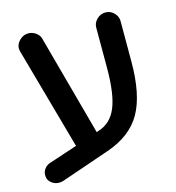

<svg xmlns="http://www.w3.org/2000/svg" viewBox="-100 -675 760 831"><g transform="rotate(-15 279.5 -259.0)"><path d="M501 -536V-355Q501 -206 455 -125Q409 -44 301 -7L80 69Q70 71 63 71Q47 71 33.5 62Q20 53 15 39Q13 29 13 23Q13 9 22.5 -4Q32 -17 48 -22L175 -64L47 -522L46 -527L45 -535Q45 -555 62 -571.5Q79 -588 101 -588Q119 -588 134.5 -577Q150 -566 154 -550L277 -98L284 -101Q342 -118 367 -178Q392 -238 392 -355V-536Q392 -557 408.5 -573Q425 -589 447 -589Q469 -589 485 -573Q501 -557 501 -536Z"/></g></svg>

Font: 寒蝉全圆体 Bold
Style: Regular
Weight: 700
Designer: Warren2060
      Designed by Motoya company      

      [Varela Round]
      Joe Prince(Latin component); Avraham Cornf
Foundry: ChillType
Version: Version 3.200